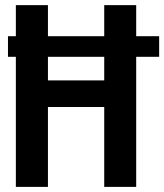

<svg xmlns="http://www.w3.org/2000/svg" viewBox="-20 -731 643 751"><path d="M512.7 -589.4V-710.9H387.7V-589.4H167.5V-710.9H42V-589.4H11.2V-508.8H42V0H167.5V-312.5H387.7V0H512.7V-508.8H602.5V-589.4ZM167.5 -416.5V-508.8H387.7V-416.5Z"/></svg>

Font: Roboto Mono SemiBold
Style: Regular
Weight: 600
Monospace: yes
Designer: Google
Version: Version 3.000